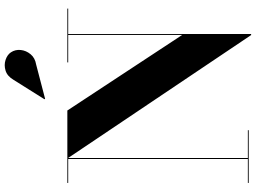

<svg xmlns="http://www.w3.org/2000/svg" viewBox="-152 -896 1059 794"><g transform="rotate(-90 377.0 -499.5)"><path d="M506.5 -879 365 -842 363 -844.5 443 -972Q458.5 -998.5 481.5 -1005.5Q504.5 -1012.5 525.8 -1005.5Q547 -998.5 557 -983.5Q569 -965.5 566.8 -943Q564.5 -920.5 549.2 -902Q534 -883.5 506.5 -879ZM17 -3.5H116V-746.5H17V-750H316.5L629 -275V-746.5H515.5V-750H738V-746.5H633V10H628.5L120 -747V-3.5H235V0H17Z"/></g></svg>

Font: Bodoni* 48
Style: Bold
Weight: 700
Version: Version 2.2